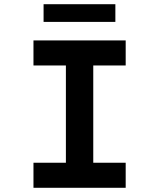

<svg xmlns="http://www.w3.org/2000/svg" viewBox="-20 -892 756 912"><path d="M139 0V-119H293V-581H139V-700H577V-581H423V-119H577V0ZM187 -788V-872H528V-788Z"/></svg>

Font: Lexend Giga Medium
Style: Regular
Weight: 500
Designer: Bonnie Shaver-Troup, Thomas Jockin
Foundry: Lexend
Version: Version 1.007